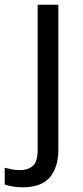

<svg xmlns="http://www.w3.org/2000/svg" viewBox="-75 -556 353 816"><path d="M22 240Q-3 240 -22 236.5Q-41 233 -55 228V157Q-40 161 -24 164Q-8 167 11 167Q43 167 64 149.5Q85 132 85 83V-536H173V80Q173 155 137 197.5Q101 240 22 240Z"/></svg>

Font: Noto Sans IKEA
Style: Regular
Weight: 400
Designer: Monotype Design Team
Foundry: Monotype Imaging Inc.
Version: Version 2.001